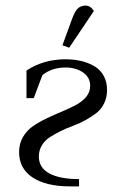

<svg xmlns="http://www.w3.org/2000/svg" viewBox="-20 -663 459 683"><path d="M47.9 -122.1Q47.9 -151.9 61.8 -175.8Q75.7 -199.7 98.1 -214.8Q120.6 -230 147.5 -242.7Q174.3 -255.4 201.2 -266.6Q228 -277.8 250.5 -289.8Q272.9 -301.8 286.9 -318.8Q300.8 -335.9 300.8 -357.9Q300.8 -387.7 275.4 -405.3Q250 -422.9 212.9 -422.9Q165 -422.9 130.9 -396L100.1 -314H74.2V-412.1Q134.8 -452.1 212.9 -452.1Q243.2 -452.1 268.8 -446Q294.4 -439.9 315.7 -427.5Q336.9 -415 348.9 -393.3Q360.8 -371.6 360.8 -342.8Q360.8 -316.4 350.3 -295.2Q339.8 -273.9 322.8 -260.7Q305.7 -247.6 283.9 -235.6Q262.2 -223.6 239.5 -215.3Q216.8 -207 195.1 -196.3Q173.3 -185.5 156.2 -174.3Q139.2 -163.1 128.7 -145.5Q118.2 -127.9 118.2 -106Q118.2 -66.4 155.5 -46.1Q192.9 -25.9 261.2 -25.9V0H229Q144 0 95.9 -31.7Q47.9 -63.5 47.9 -122.1ZM202.1 -502 235.8 -594.2Q245.6 -621.6 256.3 -632.3Q267.1 -643.1 284.2 -643.1Q301.8 -643.1 314 -624L226.1 -493.2Z"/></svg>

Font: Dihjauti
Style: Regular
Weight: 400
Designer: T. Christopher White
Version: Version 3.0.0